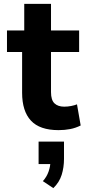

<svg xmlns="http://www.w3.org/2000/svg" viewBox="-20 -660 460 990"><path d="M282 11Q185 11 139.5 -38Q94 -87 94 -182V-392H16V-503H105V-640H243V-503H388V-392H243V-185Q243 -144 261 -127Q279 -110 311 -110Q329 -110 347 -113.5Q365 -117 377 -122L396 -13Q370 0 342 5.5Q314 11 282 11ZM255 310 201 274Q221 252 230.5 224.5Q240 197 240 172L266 186H179V70H310V159Q310 203 298 241.5Q286 280 255 310Z"/></svg>

Font: Nunito Sans 7pt Condensed ExtraBold
Style: Regular
Weight: 800
Width: 3
Designer: Vernon Adams
Foundry: Vernon Adams
Version: Version 3.101;gftools[0.9.27]